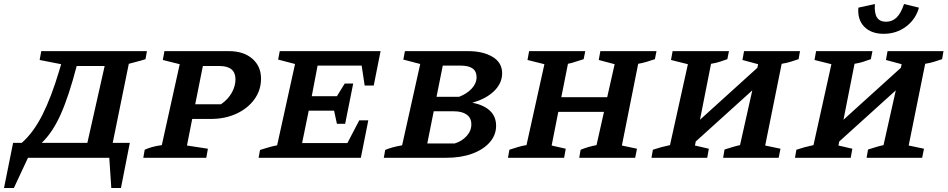

<svg xmlns="http://www.w3.org/2000/svg" viewBox="-82 -784 4708 954"><path d="M-62 150 -17 -74H26Q84 -125 128.5 -213Q173 -301 212 -432L222 -465L115 -486L123 -530H648L641 -490Q629 -486 620 -483.5Q611 -481 597.5 -477.5Q584 -474 558 -467L478 -74H563L519 150H471L461 0H57L-13 150ZM299 -456Q260 -306 219.5 -215.5Q179 -125 125 -74H352L438 -456Z M630 0 637 -40Q652 -47 672.5 -53Q693 -59 722 -63L811 -465L727 -486L735 -530H1055Q1128 -530 1171.5 -492.5Q1215 -455 1215 -393Q1215 -336 1182 -290.5Q1149 -245 1092.5 -219Q1036 -193 965 -193H873L847 -61L951 -45L943 0ZM1008 -456H926L888 -266H1016Q1051 -290 1069.5 -323Q1088 -356 1088 -390Q1088 -456 1008 -456Z M1203 0 1210 -39Q1232 -46 1253 -52Q1274 -58 1295 -62L1384 -466L1300 -488L1308 -530H1809L1775 -359H1730L1715 -458H1496L1467 -306H1592L1631 -369H1673L1633 -169H1592L1578 -234H1452L1419 -73H1644L1703 -186H1748L1711 0Z M1825 0 1832 -39Q1848 -46 1868 -51.5Q1888 -57 1916 -62L2006 -466L1922 -488L1930 -530H2243Q2318 -530 2365.5 -501.5Q2413 -473 2413 -420Q2413 -370 2372.5 -331Q2332 -292 2265 -274Q2383 -249 2383 -159Q2383 -113 2351.5 -77Q2320 -41 2264.5 -20.5Q2209 0 2135 0ZM2207 -458H2118L2087 -303H2199Q2238 -318 2262 -344Q2286 -370 2286 -401Q2286 -458 2207 -458ZM2041 -71H2177Q2213 -82 2236.5 -108Q2260 -134 2260 -166Q2260 -198 2237 -214.5Q2214 -231 2174 -231H2073Z M2442 0 2449 -40Q2471 -47 2492 -53.5Q2513 -60 2534 -63L2623 -465L2539 -486L2547 -530H2826L2818 -490Q2794 -483 2777 -477Q2760 -471 2740 -467L2707 -301H2935L2972 -465L2893 -486L2901 -530H3180L3172 -490Q3149 -482 3130 -476.5Q3111 -471 3089 -467L3008 -61L3083 -45L3074 0H2796L2803 -40Q2823 -48 2842 -53.5Q2861 -59 2882 -63L2919 -228H2692L2659 -61L2729 -45L2721 0Z M3155 0 3162 -40Q3186 -48 3203 -52.5Q3220 -57 3247 -63L3336 -465L3252 -486L3260 -530H3540L3532 -490Q3515 -484 3495.5 -477.5Q3476 -471 3451 -467L3396 -189L3681 -447L3685 -465L3607 -486L3615 -530H3893L3886 -490Q3868 -484 3847.5 -477.5Q3827 -471 3802 -467L3720 -61L3796 -45L3787 0H3511L3518 -41Q3537 -47 3556.5 -53Q3576 -59 3595 -63L3656 -335L3375 -81L3371 -61L3440 -45L3432 0Z M3868 0 3875 -40Q3899 -48 3916 -52.5Q3933 -57 3960 -63L4049 -465L3965 -486L3973 -530H4253L4245 -490Q4228 -484 4208.5 -477.5Q4189 -471 4164 -467L4109 -189L4394 -447L4398 -465L4320 -486L4328 -530H4606L4599 -490Q4581 -484 4560.5 -477.5Q4540 -471 4515 -467L4433 -61L4509 -45L4500 0H4224L4231 -41Q4250 -47 4269.5 -53Q4289 -59 4308 -63L4369 -335L4088 -81L4084 -61L4153 -45L4145 0ZM4309 -616Q4247 -616 4212.5 -651Q4178 -686 4183 -746L4265 -764Q4262 -717 4276 -696.5Q4290 -676 4320 -676Q4351 -676 4372.5 -696.5Q4394 -717 4410 -764L4484 -746Q4468 -688 4420 -652Q4372 -616 4309 -616Z"/></svg>

Font: Piazzolla SC SemiBold
Style: Italic
Weight: 600
Italic angle: -11.3°
Designer: Juan Pablo del Peral
Foundry: Huerta Tipografica
Version: Version 1.330